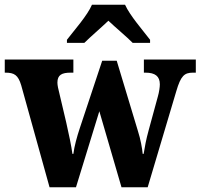

<svg xmlns="http://www.w3.org/2000/svg" viewBox="-24 -786 842 806"><path d="M257 -619V-606H330C354 -630 403 -672 431 -699C459 -672 511 -629 533 -606H606V-619C577 -657 521 -721 501 -766H362C343 -721 286 -657 257 -619ZM65 -428 184 0H295L393 -319L486 0H596L716 -403C735 -468 750 -481 786 -481H798V-536H580V-481H587C627 -481 647 -466 647 -432C647 -421 644 -399 639 -382L600 -239C589 -199 584 -171 579 -140H575C573 -163 566 -202 555 -236L466 -531H405L311 -248C299 -212 288 -172 284 -140H280C276 -171 265 -224 254 -272L225 -395C221 -410 217 -428 217 -439C217 -472 236 -481 273 -481H284V-536H-4V-481H-1C36 -481 52 -471 65 -428Z"/></svg>

Font: Noto Serif Armenian SemiCondensed
Style: Bold
Weight: 700
Width: 4
Designer: Monotype Design Team
Foundry: Monotype Imaging Inc.
Version: Version 2.008